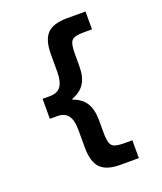

<svg xmlns="http://www.w3.org/2000/svg" viewBox="-158 -872 916 1083"><g transform="rotate(-20 300.0 -330.0)"><path d="M374 110Q292 110 256 72.5Q220 35 220 -50V-153Q220 -214 199.5 -242Q179 -270 134 -270H90V-390H134Q179 -390 199.5 -418Q220 -446 220 -507V-610Q220 -696 256 -733Q292 -770 374 -770H486V-663H441Q401 -663 381 -656Q361 -649 354.5 -627.5Q348 -606 348 -563V-494Q348 -428 324 -390Q300 -352 247 -332V-328Q300 -309 324 -270.5Q348 -232 348 -166V-97Q348 -54 354.5 -32.5Q361 -11 381 -4Q401 3 441 3H486V110Z"/></g></svg>

Font: M PLUS Code Latin Expanded
Style: Bold
Weight: 700
Width: 7
Designer: Coji Morishita
Foundry: UNDERFOREST DESIGN
Version: Version 1.002; ttfautohint (v1.8.3)